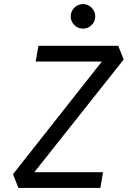

<svg xmlns="http://www.w3.org/2000/svg" viewBox="-20 -917 626 937"><path d="M69.8 0 43.5 -66.9 477.1 -616.7H154.3L167.5 -693.4H557.1L583.5 -626.5L147.5 -76.7H482.9L469.7 0ZM385.3 -777.3Q360.4 -777.3 342.8 -794.7Q325.2 -812 325.2 -836.9Q325.2 -861.8 342.8 -879.4Q360.4 -897 385.3 -897Q409.7 -897 427.2 -879.4Q444.8 -861.8 444.8 -836.9Q444.8 -812 427.2 -794.7Q409.7 -777.3 385.3 -777.3Z"/></svg>

Font: CaskaydiaCove NFP SemiLight
Style: Italic
Weight: 350
Italic angle: -10°
Designer: Aaron Bell
Foundry: Saja Typeworks
Version: Version 2111.001; VTT 6.35;Nerd Fonts 3.1.1